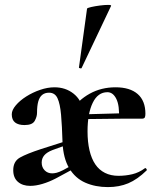

<svg xmlns="http://www.w3.org/2000/svg" viewBox="-20 -751 629 783"><path d="M420 12Q369 12 328 -6Q287 -24 262.5 -64.5Q238 -105 235 -170Q233 -238 229 -283Q225 -328 214.5 -350.5Q204 -373 180 -373Q163 -373 152 -364Q141 -355 136 -337Q131 -319 131 -291Q131 -275 121.5 -258Q112 -241 80 -241Q55 -241 41.5 -251.5Q28 -262 28 -285Q28 -302 44.5 -321.5Q61 -341 87 -357.5Q113 -374 143.5 -384.5Q174 -395 202 -395Q247 -395 279.5 -369.5Q312 -344 320 -299Q323 -288 327 -274Q331 -260 334 -245Q337 -230 337 -215Q337 -172 345 -138Q353 -104 368.5 -81Q384 -58 408 -46Q432 -34 463 -34Q492 -34 519.5 -40.5Q547 -47 571 -65Q573 -67 576.5 -63Q580 -59 578 -56Q540 -19 503 -3.5Q466 12 420 12ZM103 7Q72 7 53 -9.5Q34 -26 34 -57Q34 -93 61.5 -108.5Q89 -124 147 -143L260 -179L263 -164L194 -139Q171 -130 160.5 -117.5Q150 -105 150 -88Q150 -69 162 -56.5Q174 -44 193 -44Q201 -44 211 -46.5Q221 -49 237 -57L292 -87L294 -70L207 -23Q180 -9 153 -1Q126 7 103 7ZM295 -265 294 -284 477 -289V-267ZM337 -215 270 -299Q299 -343 346 -369Q393 -395 451 -395Q510 -395 541.5 -367.5Q573 -340 573 -287Q573 -277 570.5 -272Q568 -267 558 -267H465Q468 -320 454.5 -347.5Q441 -375 418 -375Q379 -375 358 -331.5Q337 -288 337 -215ZM313 -474Q312 -471 306.5 -472.5Q301 -474 302 -476L335 -716Q337 -719 352.5 -722.5Q368 -726 387.5 -728.5Q407 -731 421 -731Q435 -731 433 -727Z"/></svg>

Font: Cormorant Light
Style: Bold
Weight: 700
Version: Version 4.000